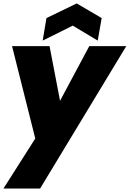

<svg xmlns="http://www.w3.org/2000/svg" viewBox="-26 -829 754 1116"><path d="M179 -24 -6 267H207L708 -561H493L323 -243L262 -561H44ZM565 -724 420 -809 244 -724 222 -593 397 -680 542 -593Z"/></svg>

Font: SVN-Poppins ExtraBold
Style: Italic
Weight: 800
Italic angle: -10°
Designer: Ninad Kale (Devanagari), Jonny Pinhorn (Latin)
Foundry: Indian Type Foundry
Version: Version 3.002 2017